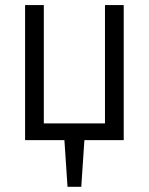

<svg xmlns="http://www.w3.org/2000/svg" viewBox="-20 -548 582 751"><path d="M390.6 -65.4V-528.3H463.9V0H310.1L297.9 182.6H244.1L231.9 0H78.1V-528.3H151.4V-65.4Z"/></svg>

Font: Gidole
Style: Regular
Weight: 400
Version: Version 2.100; ttfautohint (v1.8.4.7-5d5b)